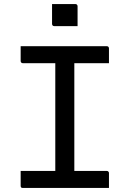

<svg xmlns="http://www.w3.org/2000/svg" viewBox="-20 -928 640 948"><path d="M237 -908Q251 -908 265.5 -908Q280 -908 294.5 -908Q309 -908 323.5 -908Q338 -908 352 -908Q357 -908 360 -905Q363 -902 363 -897V-799Q349 -799 334.5 -799Q320 -799 305.5 -799Q291 -799 276.5 -799Q262 -799 248 -799Q243 -799 240 -802Q237 -805 237 -810ZM347 -47H250L253 -72Q253 -91 253 -112Q253 -133 253 -152Q253 -214 253 -276.5Q253 -339 253 -401.5Q253 -464 253 -527Q253 -590 253 -653H352L347 -628Q347 -612 347 -593.5Q347 -575 347 -558Q347 -494 347 -430Q347 -366 347 -302Q347 -238 347 -174.5Q347 -111 347 -47ZM518 0H93Q90 0 88 -0.5Q86 -1 84.5 -2.5Q83 -4 82.5 -6Q82 -8 82 -11Q82 -24 82 -35.5Q82 -47 82 -59Q82 -71 82 -84H507Q511 -84 513 -82.5Q515 -81 516.5 -79Q518 -77 518 -73Q518 -60 518 -48Q518 -36 518 -24.5Q518 -13 518 0ZM82 -700H507Q512 -700 515 -697Q518 -694 518 -689Q518 -679 518 -670Q518 -661 518 -652.5Q518 -644 518 -635Q518 -626 518 -616H93Q88 -616 85 -619Q82 -622 82 -627Q82 -637 82 -646Q82 -655 82 -663.5Q82 -672 82 -681Q82 -690 82 -700Z"/></svg>

Font: Rec Mono Linear
Style: Regular
Weight: 400
Monospace: yes
Version: Version 1.085; ttfautohint (v1.8.4.7-5d5b)